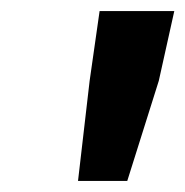

<svg xmlns="http://www.w3.org/2000/svg" viewBox="-20 -690 335 347"><path d="M121 -363 142 -544 160 -670H295L267 -544L210 -363Z"/></svg>

Font: TypoPRO Source Sans Pro
Style: Bold Italic
Weight: 700
Italic angle: -11°
Designer: Paul D. Hunt
Foundry: Adobe Systems Incorporated
Version: Version 1.075;PS 2.000;hotconv 1.0.86;makeotf.lib2.5.63406